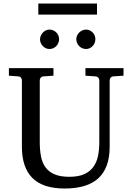

<svg xmlns="http://www.w3.org/2000/svg" viewBox="-20 -1060 752 1096"><path d="M627 -624Q616.2 -623 611.1 -616.2Q606 -609.4 606 -602.1V-222.2Q606 -160.6 589.4 -115.7Q572.8 -70.8 540.3 -41.5Q507.8 -12.2 459.7 2Q411.6 16.1 349.1 16.1Q225.1 16.1 165 -43.9Q105 -104 105 -222.2V-602.1Q105 -609.4 99.9 -616.2Q94.7 -623 84 -624L30.8 -627.9V-670.9H285.2V-627.9L228 -624Q217.3 -623 212.2 -616.2Q207 -609.4 207 -602.1V-248Q207 -204.1 213.9 -167.7Q220.7 -131.3 239.3 -105.5Q257.8 -79.6 290.8 -65.2Q323.7 -50.8 376 -50.8Q427.7 -50.8 460.9 -65.9Q494.1 -81.1 513.2 -107.7Q532.2 -134.3 539.6 -170.4Q546.9 -206.5 546.9 -248V-602.1Q546.9 -609.4 541.3 -616.2Q535.6 -623 524.9 -624L467.8 -627.9V-670.9H685.1V-627.9ZM317.4 -836.4Q317.4 -825.2 313 -814.9Q308.6 -804.7 301.3 -796.9Q293.9 -789.1 283.9 -784.7Q273.9 -780.3 262.7 -780.3Q251.5 -780.3 241.7 -784.7Q231.9 -789.1 224.6 -796.9Q217.3 -804.7 212.9 -814.5Q208.5 -824.2 208.5 -835.4Q208.5 -846.2 212.9 -856.2Q217.3 -866.2 224.6 -874Q231.9 -881.8 241.7 -886.5Q251.5 -891.1 262.7 -891.1Q273.9 -891.1 283.9 -886.7Q293.9 -882.3 301.3 -875Q308.6 -867.7 313 -857.7Q317.4 -847.7 317.4 -836.4ZM524.4 -836.4Q524.4 -825.2 520.3 -814.9Q516.1 -804.7 508.8 -796.9Q501.5 -789.1 491.7 -784.7Q481.9 -780.3 470.7 -780.3Q459.5 -780.3 449.5 -784.7Q439.5 -789.1 431.9 -796.9Q424.3 -804.7 419.9 -814.9Q415.5 -825.2 415.5 -836.4Q415.5 -846.7 419.9 -856.7Q424.3 -866.7 432.1 -874.3Q439.9 -881.8 449.7 -886.5Q459.5 -891.1 470.7 -891.1Q481.9 -891.1 491.7 -886.7Q501.5 -882.3 508.8 -874.8Q516.1 -867.2 520.3 -857.2Q524.4 -847.2 524.4 -836.4ZM198.7 -976.6V-1040H533.7V-976.6Z"/></svg>

Font: Charis SIL Eur
Style: Regular
Weight: 400
Foundry: SIL International
Version: Version 5.000